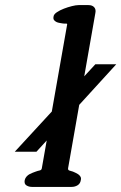

<svg xmlns="http://www.w3.org/2000/svg" viewBox="-20 -733 476 753"><path d="M261 0H105Q93 0 83.5 -6Q74 -12 77 -27Q79 -35 84.5 -41Q90 -47 96 -50Q102 -53 108 -55.5Q114 -58 120 -60Q128 -63 135.5 -64.5Q143 -66 144 -73L243 -635Q245 -641 238.5 -640.5Q232 -640 226 -641Q220 -642 214 -643Q208 -644 203 -646Q198 -648 193 -653Q188 -658 190 -668Q191 -677 203 -685Q215 -693 230.5 -699Q246 -705 262 -709Q278 -713 288 -713H327Q342 -713 349.5 -704.5Q357 -696 354 -682L247 -73Q246 -66 252.5 -64Q259 -62 266 -60Q271 -58 276 -55.5Q281 -53 286 -50Q291 -47 295 -41Q299 -35 297 -27Q295 -13 284.5 -6.5Q274 0 261 0ZM123 -138H38L354 -481H436Z"/></svg>

Font: Jura
Style: Bold Italic
Weight: 700
Designer: Ed Merritt
Foundry: Ten by Twenty
Version: Version 1.007